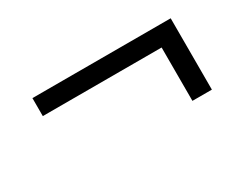

<svg xmlns="http://www.w3.org/2000/svg" viewBox="-48 -682 695 564"><g transform="rotate(-30 300.0 -400.0)"><path d="M481 -279V-460H78V-521H547V-279Z"/></g></svg>

Font: Victor Mono Light
Style: Regular
Weight: 300
Monospace: yes
Designer: Rune Bjørnerås
Version: Version 1.561;gftools[0.9.30]